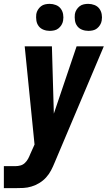

<svg xmlns="http://www.w3.org/2000/svg" viewBox="-53 -760 573 995"><path d="M-33 215V101H27Q40 101 53 97.5Q66 94 76 84.5Q86 75 92.5 63Q99 51 104 38L126 -11L75 -520H216L226 -171L344 -520H485L230 83Q222 103 211.5 123Q201 143 186 159.5Q171 176 151.5 188Q132 200 110.5 206.5Q89 213 68.5 214Q48 215 27 215ZM405 -600Q388 -600 372.5 -606Q357 -612 347.5 -624.5Q338 -637 335.5 -653.5Q333 -670 335 -687Q337 -699 343.5 -709.5Q350 -720 359.5 -727.5Q369 -735 381 -737.5Q393 -740 404 -740Q421 -740 436.5 -734Q452 -728 461.5 -715.5Q471 -703 474 -686.5Q477 -670 474 -653Q472 -641 465.5 -630.5Q459 -620 449.5 -612.5Q440 -605 428 -602.5Q416 -600 405 -600ZM205 -600Q188 -600 172.5 -606Q157 -612 147.5 -624.5Q138 -637 135.5 -653.5Q133 -670 135 -687Q137 -699 143.5 -709.5Q150 -720 159.5 -727.5Q169 -735 181 -737.5Q193 -740 204 -740Q221 -740 236.5 -734Q252 -728 261.5 -715.5Q271 -703 274 -686.5Q277 -670 274 -653Q272 -641 265.5 -630.5Q259 -620 249.5 -612.5Q240 -605 228 -602.5Q216 -600 205 -600Z"/></svg>

Font: Iosevka SS18 Heavy
Style: Italic
Weight: 900
Italic angle: -9°
Monospace: yes
Designer: Belleve Invis
Foundry: Belleve Invis
Version: Version 25.1.1; ttfautohint (v1.8.4)